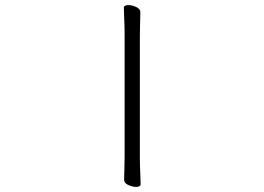

<svg xmlns="http://www.w3.org/2000/svg" viewBox="-20 -725 1040 755"><path d="M470 -589Q470 -620 468.5 -649Q467 -678 467 -695Q467 -700 472 -702.5Q477 -705 484 -705Q499 -705 515.5 -697.5Q532 -690 532 -677Q532 -665 531 -639.5Q530 -614 530 -588V-106Q530 -75 531.5 -46Q533 -17 533 0Q533 5 528 7.5Q523 10 516 10Q501 10 484.5 2.5Q468 -5 468 -18Q468 -30 469 -55.5Q470 -81 470 -107Z"/></svg>

Font: Moon Stars Kai T Light
Style: Regular
Weight: 300
Designer: GuiWonder
Version: Version 1.101